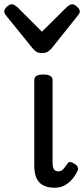

<svg xmlns="http://www.w3.org/2000/svg" viewBox="-67 -865 395 902"><path d="M190 17Q165 17 147 10.5Q129 4 117 -9Q105 -22 99.5 -42Q94 -62 94 -90V-489Q94 -502 104.5 -508.5Q115 -515 136 -515Q158 -515 169 -508.5Q180 -502 180 -489V-101Q180 -86 183 -77Q186 -68 192 -64Q198 -60 207 -60Q216 -60 223 -64.5Q230 -69 236.5 -78Q243 -87 252 -99Q256 -105 265 -103.5Q274 -102 285 -94Q294 -89 298 -80Q302 -71 297 -62Q286 -38 270 -20.5Q254 -3 234 7Q214 17 190 17ZM273 -845Q282 -845 295 -833.5Q308 -822 308 -811Q308 -809 307 -805.5Q306 -802 301 -795L174 -636Q168 -630 159 -623Q150 -616 130 -616Q111 -616 102 -623Q93 -630 88 -636L-41 -795Q-45 -802 -46 -805.5Q-47 -809 -47 -811Q-47 -822 -34.5 -833.5Q-22 -845 -12 -845Q-6 -845 0 -841.5Q6 -838 13 -833L130 -716L248 -833Q254 -838 260 -841.5Q266 -845 273 -845Z"/></svg>

Font: Playwrite PE
Style: Regular
Weight: 400
Designer: Veronika Burian, José Scaglione
Foundry: TypeTogether
Version: Version 1.002